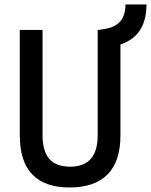

<svg xmlns="http://www.w3.org/2000/svg" viewBox="-20 -827 674 857"><path d="M444.8 -612.8 419.9 -693.4 449.7 -698.2Q495.1 -705.6 517.6 -732.7Q540 -759.8 540 -807.1H633.8Q633.8 -724.6 594 -677.7Q554.2 -630.9 474.1 -617.7ZM291 9.8Q68.4 9.8 68.4 -222.7V-693.4H169.9V-222.7Q169.9 -153.3 199.7 -118.2Q229.5 -83 293 -83Q416 -83 416 -222.7V-693.4H517.6V-222.7Q517.6 -106.4 460 -48.3Q402.3 9.8 291 9.8Z"/></svg>

Font: Cascadia Code
Style: Regular
Weight: 400
Monospace: yes
Designer: Aaron Bell
Foundry: Saja Typeworks
Version: Version 2106.017